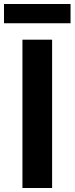

<svg xmlns="http://www.w3.org/2000/svg" viewBox="-21 -938 372 958"><path d="M91 0H239V-740H91ZM-1 -822H331V-918H-1Z"/></svg>

Font: Noto Sans CJK KR Bold
Style: Regular
Weight: 700
Designer: Ryoko NISHIZUKA (kana & ideographs); Paul D. Hunt (Latin, Greek & Cyrillic); Wenlong ZHANG (bopomofo); Sandoll Communica
Foundry: Adobe Systems Incorporated
Version: Version 1.004;PS 1.004;hotconv 1.0.82;makeotf.lib2.5.63406